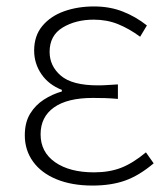

<svg xmlns="http://www.w3.org/2000/svg" viewBox="-20 -563 520 596"><path d="M267 13Q203 13 155.5 -6.5Q108 -26 82.5 -61.5Q57 -97 57 -143Q57 -183 73.5 -210Q90 -237 116.5 -254Q143 -271 172 -279V-284Q131 -300 108.5 -333Q86 -366 86 -406Q86 -452 111.5 -482.5Q137 -513 179 -528Q221 -543 272 -543Q321 -543 361.5 -527Q402 -511 436 -484L415 -449Q381 -474 346.5 -488Q312 -502 271 -502Q215 -502 174.5 -477.5Q134 -453 134 -402Q134 -358 169 -328Q204 -298 284 -298Q300 -298 313 -299Q326 -300 346 -301V-256Q323 -258 305 -258.5Q287 -259 268 -259Q189 -259 147.5 -229.5Q106 -200 106 -146Q106 -91 151 -59.5Q196 -28 272 -28Q319 -28 355.5 -42Q392 -56 433 -90L457 -56Q412 -18 368.5 -2.5Q325 13 267 13Z"/></svg>

Font: Noto Sans JP ExtraLight
Style: Regular
Weight: 250
Designer: Ryoko NISHIZUKA  (kana, bopomofo & ideographs); Paul D. Hunt (Latin, Greek & Cyrillic); Sandoll Communications , Soo-you
Foundry: Adobe
Version: Version 2.004-H2;hotconv 1.0.118;makeotfexe 2.5.65603